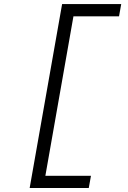

<svg xmlns="http://www.w3.org/2000/svg" viewBox="-20 -818 626 942"><path d="M125.5 104.5 284.7 -797.9H574.7L564 -737.8H340.3L202.6 44.4H426.3L415.5 104.5Z"/></svg>

Font: Cascadia Code PL Light
Style: Italic
Weight: 300
Italic angle: -10°
Monospace: yes
Designer: Aaron Bell
Foundry: Saja Typeworks
Version: Version 2404.023; ttfautohint (v1.8.4)